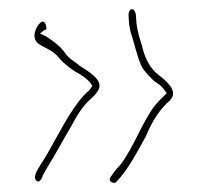

<svg xmlns="http://www.w3.org/2000/svg" viewBox="-20 -454 437 418"><path d="M55 -377C55 -350 89 -355 110 -326C117 -318 135 -303 144 -298C152 -294 169 -284 177 -273L181 -267L177 -261C174 -256 170 -254 168 -252C130 -214 103 -150 72 -101C58 -80 50 -65 62 -59C64 -58 70 -61 73 -71V-72L85 -93C99 -115 120 -154 135 -179C146 -200 160 -224 178 -239C187 -247 193 -255 195 -260C204 -280 174 -298 153 -311C146 -318 131 -325 122 -338C112 -353 98 -363 80 -375L67 -381L77 -389C80 -389 81 -390 81 -390C81 -400 78 -407 73 -407C66 -407 55 -389 55 -377ZM221 -69C215 -61 222 -56 229 -56C231 -56 232 -56 233 -58C258 -83 278 -122 298 -158C309 -185 323 -209 342 -228V-229H343C349 -234 353 -238 356 -245C361 -263 340 -279 324 -292C306 -305 294 -331 289 -355C285 -367 279 -386 277 -404L276 -421C275 -428 272 -434 267 -434C262 -434 259 -425 260 -419V-418L261 -403C262 -394 264 -384 267 -376C274 -353 279 -331 287 -312C292 -301 303 -290 313 -280C320 -273 329 -271 338 -258L343 -251C333 -241 327 -236 317 -224C290 -189 272 -135 242 -95C231 -84 228 -79 221 -69Z"/></svg>

Font: Stray Cat
Style: ExLtExt
Weight: 200
Version: Version 1.0